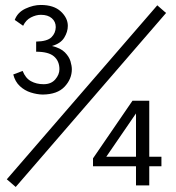

<svg xmlns="http://www.w3.org/2000/svg" viewBox="-20 -743 706 770"><path d="M150.9 -363.8Q127.9 -364.3 103.3 -372.1Q78.6 -379.9 59.6 -397.7Q40.5 -415.5 33.2 -444.3L70.8 -458.5Q82 -429.7 104 -417.5Q126 -405.3 154.8 -405.3Q185.1 -405.3 201.7 -424.6Q218.3 -443.8 218.3 -465.3Q218.3 -498 196.5 -516.8Q174.8 -535.6 125 -535.6V-576.2Q169.9 -577.1 186.5 -593.8Q203.1 -610.4 203.6 -634.3Q203.6 -656.2 187.7 -669.9Q171.9 -683.6 144 -683.6Q124.5 -683.6 104 -673.1Q83.5 -662.6 72.8 -639.6L39.1 -663.1Q50.3 -693.4 82 -708.3Q113.8 -723.1 143.6 -723.1Q195.8 -723.1 223.9 -697Q252 -670.9 252 -639.2Q252 -615.2 237.5 -591.8Q223.1 -568.4 188.5 -558.6Q223.1 -550.3 240.2 -533Q257.3 -515.6 262.7 -497.1Q268.1 -478.5 268.1 -465.3Q268.1 -426.3 239 -395.3Q210 -364.3 150.9 -363.8ZM525.4 0.5V-76.2H353V-107.9L511.2 -338.9H578.6V-114.3H627.4V-76.2H578.6V0.5ZM406.2 -114.3H525.4V-288.1ZM43 6.8 7.3 -23.9 610.8 -721.7 646 -690.9Z"/></svg>

Font: Pontano Sans Light
Style: Regular
Weight: 300
Designer: Vernon Adams
Foundry: Vernon Adams
Version: Version 2.001